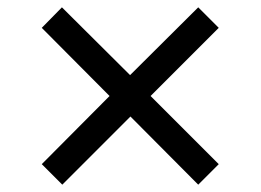

<svg xmlns="http://www.w3.org/2000/svg" viewBox="-20 -548 711 524"><path d="M150 -44 94 -100 279 -286 94 -472 149 -528 335 -343 521 -528 577 -472 391 -286 577 -100 521 -44 336 -230Z"/></svg>

Font: Nunito Sans 7pt SemiExpanded SemiBold
Style: Regular
Weight: 600
Width: 6
Designer: Vernon Adams
Foundry: Vernon Adams
Version: Version 3.101;gftools[0.9.27]